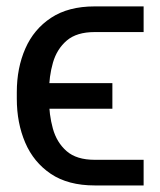

<svg xmlns="http://www.w3.org/2000/svg" viewBox="-20 -565 489 585"><path d="M268.5 -78.1H417.6V0H268.5Q187.5 0 134.9 -35.3Q82.4 -70.7 56.8 -130.5Q31.2 -190.3 31.2 -264.2V-284.1Q31.2 -358 57.2 -417.1Q83.1 -476.2 135.7 -510.8Q188.2 -545.5 268.5 -545.5H417.6V-467.3H268.5Q213.8 -467.3 183.6 -441.6Q153.4 -415.8 141.3 -374.1Q129.3 -332.4 129.3 -284.1V-264.2Q129.3 -215.9 141 -173.5Q152.7 -131 182.9 -104.6Q213.1 -78.1 268.5 -78.1ZM322.4 -311.8V-233.7H54V-311.8Z"/></svg>

Font: InterMG
Style: Regular
Weight: 400
Designer: Rasmus Andersson
Foundry: rsms
Version: Version 3.019;December 26, 2023;FontCreator 15.0.0.2955 64-b